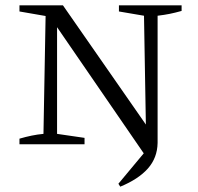

<svg xmlns="http://www.w3.org/2000/svg" viewBox="-20 -541 743 720"><path d="M426 -521H661V-500Q636 -493 616 -489Q596 -485 571 -482V-5Q570 51 534.5 91Q499 131 431 159L424 148L519 34L194 -439V-39L297 -24V0H53V-21Q77 -28 99 -32.5Q121 -37 143 -39L151 -481L53 -498V-521H216L527 -74L520 -482L426 -498Z"/></svg>

Font: Piazzolla SC Light
Style: Regular
Weight: 300
Designer: Juan Pablo del Peral
Foundry: Huerta Tipografica
Version: Version 1.330